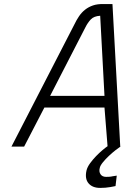

<svg xmlns="http://www.w3.org/2000/svg" viewBox="-20 -717 644 939"><path d="M344 -598Q354 -619 366.5 -637.5Q379 -656 396 -669.5Q413 -683 435 -690.5Q457 -698 486 -697H530L568 -2L569 0Q561 5 545 17.5Q529 30 512.5 45.5Q496 61 483 77Q470 93 468 104Q463 122 471.5 135Q480 148 499 148Q505 148 514 147.5Q523 147 531 145Q541 144 551 142L545 193Q532 196 519 198Q508 200 495 201Q482 202 470 202Q432 202 413 179.5Q394 157 403 117Q407 100 420.5 81.5Q434 63 450 46.5Q466 30 481.5 17Q497 4 506 -2L491 -191H197L98 0H36ZM225 -248H491L470 -640Q439 -638 424 -622Q409 -606 398 -584Z"/></svg>

Font: Panefresco 250wt
Style: Italic
Weight: 300
Version: Version 1.000